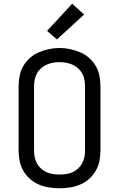

<svg xmlns="http://www.w3.org/2000/svg" viewBox="-20 -1004 640 1032"><path d="M300 8Q272 8 243.5 3.5Q215 -1 189 -12Q163 -23 141.5 -42Q120 -61 105.5 -86Q91 -111 85.5 -139Q80 -167 80 -195V-540Q80 -568 85.5 -596.5Q91 -625 105.5 -649.5Q120 -674 141.5 -693Q163 -712 189 -723Q215 -734 243.5 -740Q272 -746 300 -746Q328 -746 356.5 -740Q385 -734 411 -723Q437 -712 458.5 -693Q480 -674 494.5 -649.5Q509 -625 514.5 -596.5Q520 -568 520 -540V-195Q520 -167 514.5 -139Q509 -111 494.5 -86Q480 -61 458.5 -42Q437 -23 411 -12Q385 -1 356.5 3.5Q328 8 300 8ZM300 -66Q318 -66 336 -68.5Q354 -71 370 -78.5Q386 -86 399.5 -98Q413 -110 421.5 -126Q430 -142 433.5 -159.5Q437 -177 437 -195V-540Q437 -558 433.5 -576Q430 -594 421.5 -609.5Q413 -625 399 -637.5Q385 -650 368.5 -657Q352 -664 334 -667Q316 -670 298 -670Q280 -670 262.5 -666.5Q245 -663 229 -655.5Q213 -648 199.5 -636Q186 -624 178 -608.5Q170 -593 166.5 -575.5Q163 -558 163 -540V-195Q163 -177 166.5 -159.5Q170 -142 178.5 -126Q187 -110 200.5 -98Q214 -86 230 -78.5Q246 -71 264 -68.5Q282 -66 300 -66ZM286 -792 233 -838 368 -984 432 -926Z"/></svg>

Font: Iosevka Curly Extended
Style: Regular
Weight: 400
Width: 7
Monospace: yes
Designer: Belleve Invis
Foundry: Belleve Invis
Version: Version 11.1.0; ttfautohint (v1.8.3)